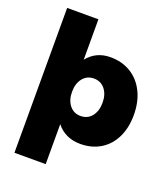

<svg xmlns="http://www.w3.org/2000/svg" viewBox="-165 -857 1018 1166"><g transform="rotate(20 344.0 -274.0)"><path d="M417 -551Q492 -551 549 -516Q606 -481 637.5 -417Q669 -353 669 -269Q669 -186 638.5 -123.5Q608 -61 552 -27Q496 7 422 7Q374 7 335 -11Q296 -29 268 -64V194H66V-742H268V-481Q324 -551 417 -551ZM268 -274Q268 -220 295 -186.5Q322 -153 366 -153Q411 -153 438 -186.5Q465 -220 465 -274Q465 -328 438 -361.5Q411 -395 366 -395Q322 -395 295 -361.5Q268 -328 268 -274Z"/></g></svg>

Font: Gontserrat ExtraBold
Style: Regular
Weight: 800
Designer: Julieta Ulanovsky
Foundry: Julieta Ulanovsky
Version: Version 6.001